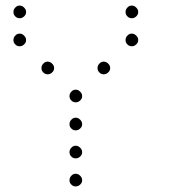

<svg xmlns="http://www.w3.org/2000/svg" viewBox="-20 -693 640 685"><path d="M49 -673Q41 -673 34.5 -666Q28 -659 28 -651V-649Q28 -641 34.5 -634.5Q41 -628 49 -628H51Q59 -628 66 -634.5Q73 -641 73 -649V-651Q73 -659 66 -666Q59 -673 51 -673ZM449 -673Q441 -673 434.5 -666Q428 -659 428 -651V-649Q428 -641 434.5 -634.5Q441 -628 449 -628H451Q459 -628 466 -634.5Q473 -641 473 -649V-651Q473 -659 466 -666Q459 -673 451 -673ZM49 -573Q41 -573 34.5 -566Q28 -559 28 -551V-549Q28 -541 34.5 -534.5Q41 -528 49 -528H51Q59 -528 66 -534.5Q73 -541 73 -549V-551Q73 -559 66 -566Q59 -573 51 -573ZM449 -573Q441 -573 434.5 -566Q428 -559 428 -551V-549Q428 -541 434.5 -534.5Q441 -528 449 -528H451Q459 -528 466 -534.5Q473 -541 473 -549V-551Q473 -559 466 -566Q459 -573 451 -573ZM149 -473Q141 -473 134.5 -466Q128 -459 128 -451V-449Q128 -441 134.5 -434.5Q141 -428 149 -428H151Q159 -428 166 -434.5Q173 -441 173 -449V-451Q173 -459 166 -466Q159 -473 151 -473ZM349 -473Q341 -473 334.5 -466Q328 -459 328 -451V-449Q328 -441 334.5 -434.5Q341 -428 349 -428H351Q359 -428 366 -434.5Q373 -441 373 -449V-451Q373 -459 366 -466Q359 -473 351 -473ZM249 -373Q241 -373 234.5 -366Q228 -359 228 -351V-349Q228 -341 234.5 -334.5Q241 -328 249 -328H251Q259 -328 266 -334.5Q273 -341 273 -349V-351Q273 -359 266 -366Q259 -373 251 -373ZM249 -273Q241 -273 234.5 -266Q228 -259 228 -251V-249Q228 -241 234.5 -234.5Q241 -228 249 -228H251Q259 -228 266 -234.5Q273 -241 273 -249V-251Q273 -259 266 -266Q259 -273 251 -273ZM249 -173Q241 -173 234.5 -166Q228 -159 228 -151V-149Q228 -141 234.5 -134.5Q241 -128 249 -128H251Q259 -128 266 -134.5Q273 -141 273 -149V-151Q273 -159 266 -166Q259 -173 251 -173ZM249 -73Q241 -73 234.5 -66Q228 -59 228 -51V-49Q228 -41 234.5 -34.5Q241 -28 249 -28H251Q259 -28 266 -34.5Q273 -41 273 -49V-51Q273 -59 266 -66Q259 -73 251 -73Z"/></svg>

Font: Doto Rounded Light
Style: Regular
Weight: 300
Monospace: yes
Version: Version 1.000